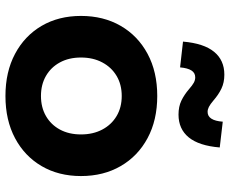

<svg xmlns="http://www.w3.org/2000/svg" viewBox="-91 -765 868 726"><g transform="rotate(90 343.0 -402.0)"><path d="M343 11.4Q251.7 11.4 183.6 -24.9Q115.5 -61.1 77.8 -125.4Q40.2 -189.7 40.2 -274.2Q40.2 -359.4 77.8 -424.4Q115.5 -489.5 183.5 -526Q251.6 -562.6 342.9 -562.6Q434.2 -562.6 502.3 -526Q570.3 -489.5 608 -424.4Q645.7 -359.4 645.7 -274.2Q645.7 -189.7 608.1 -125.4Q570.5 -61.1 502.5 -24.9Q434.4 11.4 343 11.4ZM342.9 -122.9Q386.1 -122.9 418.8 -141.8Q451.5 -160.6 469.9 -194.6Q488.3 -228.6 488.3 -274.3Q488.3 -320 469.9 -354.7Q451.5 -389.5 418.8 -408.9Q386.1 -428.3 342.9 -428.3Q299.8 -428.3 267.1 -408.9Q234.4 -389.5 216 -354.7Q197.5 -320 197.5 -274.3Q197.5 -228.6 216 -194.6Q234.4 -160.6 267.1 -141.8Q299.8 -122.9 342.9 -122.9ZM440.1 -810.3 537.6 -798.9Q531.1 -720.4 499.5 -681.7Q467.8 -643 413.3 -643Q383.2 -643 360.8 -653.7Q338.5 -664.4 317.3 -682.6Q302.5 -695.5 292.6 -700.9Q282.7 -706.2 272.5 -706.2Q255.4 -706.2 246.4 -691.8Q237.3 -677.4 234.8 -648.9L137.3 -660Q144 -738.6 175.8 -777.4Q207.5 -816.3 262.2 -816.3Q292.2 -816.3 315 -805.3Q337.7 -794.4 359.2 -775.7Q374.7 -762.6 384.3 -757.8Q393.9 -753 403 -753Q419.6 -753 428.8 -767.5Q438.1 -781.9 440.1 -810.3Z"/></g></svg>

Font: Hepta Slab ExtraLight
Style: Regular
Weight: 200
Designer: Michael LaGattuta
Foundry: Michael LaGattuta
Version: Version 1.100